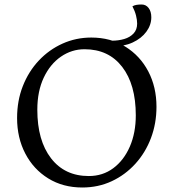

<svg xmlns="http://www.w3.org/2000/svg" viewBox="-20 -822 771 854"><path d="M346 12Q260 12 194.5 -28.5Q129 -69 92.5 -139Q56 -209 56 -297Q56 -374 81.5 -439Q107 -504 152.5 -552.5Q198 -601 258 -628Q318 -655 386 -655Q472 -655 537.5 -614.5Q603 -574 639.5 -504.5Q676 -435 676 -347Q676 -273 651.5 -208Q627 -143 582 -93.5Q537 -44 477 -16Q417 12 346 12ZM375 -39Q437 -39 484 -74Q531 -109 557.5 -170Q584 -231 584 -309Q584 -446 523.5 -524.5Q463 -603 356 -603Q299 -603 251 -570Q203 -537 174.5 -476.5Q146 -416 146 -334Q146 -197 207 -118Q268 -39 375 -39ZM478 -615V-641Q507 -641 532.5 -648.5Q558 -656 574 -673Q590 -690 590 -717Q590 -733 585 -753Q580 -773 569 -794Q578 -799 588 -800.5Q598 -802 610 -802Q629 -802 641 -786.5Q653 -771 653 -745Q653 -711 631 -681Q609 -651 570 -633Q531 -615 478 -615Z"/></svg>

Font: Petrona
Style: Regular
Weight: 400
Designer: Ringo R. Seeber
Foundry: Ringo R. Seeber
Version: Version 2.001; ttfautohint (v1.8.3)